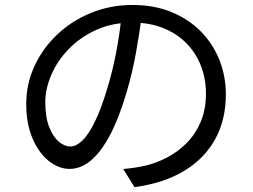

<svg xmlns="http://www.w3.org/2000/svg" viewBox="-20 -738 1040 789"><path d="M563.7 -682.7Q553.9 -604.9 538.5 -519.8Q523.1 -434.7 499 -354.8Q468.8 -252.3 432.1 -183.1Q395.5 -113.9 353.9 -78.9Q312.4 -43.9 266.2 -43.9Q221.9 -43.9 180.9 -76.2Q139.9 -108.5 113.9 -168.5Q87.8 -228.6 87.8 -311.1Q87.8 -392.8 121.4 -465.9Q154.9 -539 214.7 -595.7Q274.4 -652.5 354 -685Q433.6 -717.6 525 -717.6Q613.1 -717.6 683.5 -688.9Q753.9 -660.2 804.2 -609.8Q854.4 -559.4 881.2 -492.6Q908.1 -425.8 908.1 -350Q908.1 -245 863.7 -165Q819.2 -85.1 735.5 -35Q651.7 15.1 532.7 31L486.4 -43.5Q510.5 -45.6 532.5 -48.9Q554.5 -52.2 572.2 -56Q620.2 -66.8 665.6 -90.3Q711 -113.8 747.2 -150.4Q783.5 -187 804.9 -237.6Q826.3 -288.3 826.3 -353.1Q826.3 -413.6 806.1 -466.4Q786 -519.1 747.1 -559.2Q708.2 -599.3 652 -622.2Q595.9 -645.1 523.9 -645.1Q441.6 -645.1 375.5 -615.2Q309.4 -585.2 262.4 -536.5Q215.5 -487.9 190.8 -430.3Q166.1 -372.8 166.1 -318Q166.1 -255.5 182.5 -215Q198.8 -174.5 222.4 -155.2Q246.1 -136 269 -136Q292.6 -136 317.7 -159.6Q342.9 -183.3 368.8 -235.6Q394.8 -287.9 420.1 -372.1Q442.5 -444.3 457.9 -525.3Q473.3 -606.3 480.3 -684.1Z"/></svg>

Font: Noto Sans KR Thin
Style: Regular
Weight: 100
Designer: Ryoko NISHIZUKA 西塚涼子 (kana, bopomofo & ideographs); Paul D. Hunt (Latin, Greek & Cyrillic); Sandoll Communications 산돌커뮤니
Foundry: Adobe
Version: Version 2.004-H2;hotconv 1.0.118;makeotfexe 2.5.65603